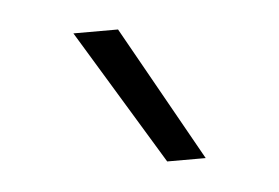

<svg xmlns="http://www.w3.org/2000/svg" viewBox="-28 -747 331 228"><g transform="rotate(-5 137.5 -633.5)"><path d="M209.5 -552.7H163.6L65.9 -713.9H119.1Z"/></g></svg>

Font: Estedad-FD Light
Style: Regular
Weight: 300
Designer: Amin Abedi
Version: Version 7.3